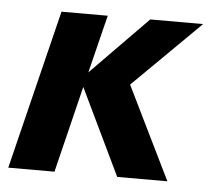

<svg xmlns="http://www.w3.org/2000/svg" viewBox="-45 -458 551 500"><g transform="rotate(5 230.5 -208.5)"><path d="M-6.2 0 96.5 -416.7H217.4L179.9 -265.3L328.5 -416.7H466.7L291 -243.1L409.7 -0.7H278.5L170.1 -226.4L114.6 0Z"/></g></svg>

Font: Afacad
Style: Bold Italic
Weight: 700
Italic angle: -14°
Designer: Kristian Moeller
Foundry: Dicotype
Version: Version 1.000; ttfautohint (v1.8.4.7-5d5b)